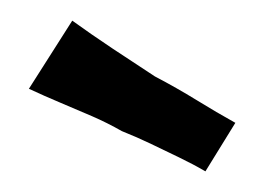

<svg xmlns="http://www.w3.org/2000/svg" viewBox="-20 -771 253 186"><path d="M179 -605Q167 -612 153.5 -618.5Q140 -625 126.5 -631.5Q113 -638 98 -644Q84 -652 69 -658.5Q54 -665 38.5 -671.5Q23 -678 8 -685L50 -751Q68 -738 89 -724Q110 -710 130 -697Q151 -686 170.5 -674Q190 -662 208 -652Z"/></svg>

Font: Truculenta SemiBold
Style: Regular
Weight: 600
Version: Version 1.002